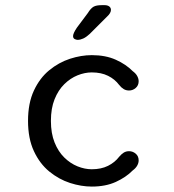

<svg xmlns="http://www.w3.org/2000/svg" viewBox="-20 -696 659 726"><path d="M327.2 9.5Q287 9.5 244.7 -4.2Q202.3 -18 166.3 -47.5Q130.3 -77 108.2 -124.5Q86 -172 86 -239Q86 -306 108.2 -353.5Q130.3 -401 166.3 -430.5Q202.3 -460 244.7 -473.8Q287 -487.5 327.2 -487.5Q379.3 -487.5 417.9 -470.1Q456.5 -452.7 481.8 -427Q493.7 -418.3 499 -408.2Q504.3 -398.2 504.3 -388.8Q504.3 -373 493.2 -363.4Q482.2 -353.8 468 -353.8Q456.5 -353.8 447.7 -359.2Q438.8 -364.5 430.8 -374.5Q414.3 -396.7 388.4 -409.4Q362.5 -422.2 327 -422.2Q300.5 -422.2 273.2 -411.2Q246 -400.2 223.2 -377.8Q200.3 -355.3 186.4 -320.8Q172.5 -286.2 172.5 -239Q172.5 -191.8 186.4 -157.2Q200.3 -122.7 223.2 -100.3Q246 -78 273.2 -67Q300.5 -56 327 -56Q362.5 -56 388.4 -68.9Q414.3 -81.8 430.8 -103.5Q439 -113.2 447.8 -118.8Q456.5 -124.3 468 -124.3Q482.2 -124.3 493.2 -114.9Q504.3 -105.5 504.3 -89.5Q504.3 -79.8 498.8 -69.9Q493.3 -60 481.8 -51.5Q456.5 -25.7 417.9 -8.1Q379.3 9.5 327.2 9.5ZM273.7 -545.3Q268.2 -545.3 262.2 -548.4Q256.3 -551.5 256.3 -559.7Q256.3 -569.8 270.8 -591.5L311.8 -646.3Q323.3 -664.8 333.9 -670.7Q344.5 -676.5 364.5 -676.5H375.7Q386.5 -676.5 393 -671.7Q399.5 -666.8 399.5 -658.7Q399.5 -646.7 385.3 -633.7L319 -567.5Q306 -555.5 294.8 -550.4Q283.5 -545.3 273.7 -545.3Z"/></svg>

Font: Sono ExtraLight
Style: Regular
Weight: 200
Designer: Tyler Finck
Foundry: Tyler Finck
Version: Version 2.112